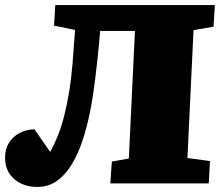

<svg xmlns="http://www.w3.org/2000/svg" viewBox="-23 -723 868 757"><path d="M509 -601H372Q367 -543 360.5 -482.5Q354 -422 345.5 -361.5Q337 -301 324 -245.5Q311 -190 293 -143Q275 -96 250.5 -60.5Q226 -25 195 -5.5Q164 14 124 14Q69 14 33 -17Q-3 -48 -3 -102Q-3 -136 13 -161Q29 -186 56 -199.5Q83 -213 113 -213L175 -124Q192 -155 206 -190.5Q220 -226 230.5 -268Q241 -310 249.5 -360.5Q258 -411 263 -472Q268 -533 273 -605L190 -622L195 -703H824L819 -618L740 -604L716 -100L805 -88L800 0H412L418 -86L485 -98Z"/></svg>

Font: Literata 18pt Black
Style: Italic
Weight: 900
Italic angle: -2°
Designer: Latin by Veronika Burian and Jose Scaglione. Greek by Irene Vlachou. Cyrillic by Vera Evstafieva
Foundry: TypeTogether
Version: Version 3.103;gftools[0.9.29]